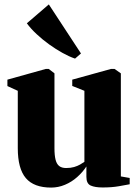

<svg xmlns="http://www.w3.org/2000/svg" viewBox="-20 -839 624 869"><path d="M444.5 9.5Q410 9.5 390.5 0.8Q371 -8 371 -38.5V-85.5Q354 -59.5 329.2 -37.5Q304.5 -15.5 274.2 -2.8Q244 10 211.5 10Q133.5 10 97 -32.8Q60.5 -75.5 60.5 -168.5V-428L13.5 -449.5V-478.5L187.5 -527H200.5L226.5 -507V-168.5Q226.5 -136 231.5 -116.2Q236.5 -96.5 248 -87.5Q259.5 -78.5 279.5 -78.5Q300 -78.5 315.2 -83Q330.5 -87.5 342 -94Q353.5 -100.5 362 -106.5V-428L307 -450V-478.5L482.5 -527H498.5L527 -507V-40.5L567 -33.5V-5Q548.5 -1.5 517.2 4Q486 9.5 444.5 9.5ZM319 -574Q292.5 -583 262.5 -599.8Q232.5 -616.5 202.2 -638.2Q172 -660 145.8 -684.5Q119.5 -709 101.5 -733.5L201 -819L346.5 -597L320 -574Z"/></svg>

Font: Merriweather 120pt Black
Style: Regular
Weight: 900
Designer: Eben Sorkin
Foundry: Eben Sorkin
Version: Version 2.100